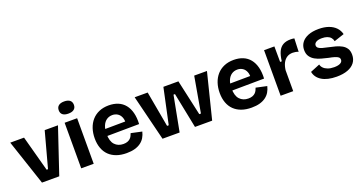

<svg xmlns="http://www.w3.org/2000/svg" viewBox="-39 -1405 3926 2079"><g transform="rotate(-20 1923.5 -365.0)"><path d="M186 0 11 -524H170L281 -114H297L408 -524H561L385 0Z M638 0V-525H782V0ZM711 -604Q669 -604 646.5 -621.5Q624 -639 624 -673Q624 -708 646.5 -726Q669 -744 711 -744Q754 -744 776.5 -726Q799 -708 799 -673Q799 -640 776.5 -622Q754 -604 711 -604Z M1159 14Q1094 14 1043.5 -4Q993 -22 958 -56Q923 -90 904.5 -140Q886 -190 886 -253Q886 -315 903.5 -367.5Q921 -420 955 -458.5Q989 -497 1038 -518Q1087 -539 1149 -539Q1209 -539 1256 -519.5Q1303 -500 1334.5 -461Q1366 -422 1380.5 -365.5Q1395 -309 1391 -236L979 -232V-311L1308 -314L1257 -274Q1264 -327 1250 -361Q1236 -395 1209.5 -411Q1183 -427 1151 -427Q1113 -427 1084 -407Q1055 -387 1039 -348.5Q1023 -310 1023 -256Q1023 -171 1060.5 -131Q1098 -91 1159 -91Q1187 -91 1206.5 -98.5Q1226 -106 1238.5 -118Q1251 -130 1258.5 -145Q1266 -160 1271 -175L1396 -148Q1387 -111 1369.5 -81.5Q1352 -52 1323 -30.5Q1294 -9 1253.5 2.5Q1213 14 1159 14Z M1575 0 1445 -525H1595L1669 -114H1688L1776 -525H1949L2040 -114H2059L2131 -525H2278L2147 0H1949L1867 -408H1850L1772 0Z M2599 14Q2534 14 2483.5 -4Q2433 -22 2398 -56Q2363 -90 2344.5 -140Q2326 -190 2326 -253Q2326 -315 2343.5 -367.5Q2361 -420 2395 -458.5Q2429 -497 2478 -518Q2527 -539 2589 -539Q2649 -539 2696 -519.5Q2743 -500 2774.5 -461Q2806 -422 2820.5 -365.5Q2835 -309 2831 -236L2419 -232V-311L2748 -314L2697 -274Q2704 -327 2690 -361Q2676 -395 2649.5 -411Q2623 -427 2591 -427Q2553 -427 2524 -407Q2495 -387 2479 -348.5Q2463 -310 2463 -256Q2463 -171 2500.5 -131Q2538 -91 2599 -91Q2627 -91 2646.5 -98.5Q2666 -106 2678.5 -118Q2691 -130 2698.5 -145Q2706 -160 2711 -175L2836 -148Q2827 -111 2809.5 -81.5Q2792 -52 2763 -30.5Q2734 -9 2693.5 2.5Q2653 14 2599 14Z M2936 0V-254V-525H3055L3056 -346H3075Q3083 -413 3102.5 -455Q3122 -497 3157 -517Q3192 -537 3244 -537Q3253 -537 3263.5 -536.5Q3274 -536 3288 -533L3282 -380Q3267 -387 3249 -390Q3231 -393 3217 -393Q3178 -393 3150 -375Q3122 -357 3104.5 -323.5Q3087 -290 3081 -242V0Z M3579 14Q3526 14 3483 4Q3440 -6 3409 -25Q3378 -44 3359 -70.5Q3340 -97 3334 -130L3444 -175Q3448 -153 3466 -134Q3484 -115 3514.5 -103.5Q3545 -92 3588 -92Q3634 -92 3659 -105.5Q3684 -119 3684 -144Q3684 -163 3670 -174Q3656 -185 3629 -193Q3602 -201 3564 -208Q3527 -217 3488.5 -227Q3450 -237 3417.5 -255Q3385 -273 3364.5 -302.5Q3344 -332 3344 -378Q3344 -426 3370 -462Q3396 -498 3446 -518.5Q3496 -539 3568 -539Q3633 -539 3682 -521.5Q3731 -504 3762.5 -471.5Q3794 -439 3805 -394L3688 -355Q3684 -379 3668.5 -397Q3653 -415 3627.5 -424Q3602 -433 3568 -433Q3525 -433 3501.5 -419Q3478 -405 3478 -382Q3478 -363 3493.5 -351Q3509 -339 3537 -331.5Q3565 -324 3603 -316Q3643 -308 3681 -297.5Q3719 -287 3749.5 -270Q3780 -253 3798 -225Q3816 -197 3816 -153Q3816 -101 3788 -63.5Q3760 -26 3707 -6Q3654 14 3579 14Z"/></g></svg>

Font: Bricolage Grotesque
Style: Bold
Weight: 700
Designer: Mathieu Triay
Foundry: Atelier Triay
Version: Version 1.001;gftools[0.9.33.dev8+g029e19f]